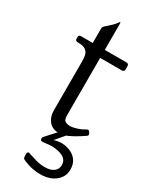

<svg xmlns="http://www.w3.org/2000/svg" viewBox="-211 -639 725 912"><g transform="rotate(30 152.0 -182.5)"><path d="M293 -60Q295 -56 295 -52Q295 -47 288 -43L262 -26Q238 -11 214.5 0Q191 11 162 11Q142 11 126.5 1Q111 -9 102 -27.5Q93 -46 93 -72V-336Q93 -355 90 -371Q87 -387 74 -397Q61 -407 29 -407Q16 -407 16 -420V-427Q16 -440 29 -440H93V-519Q93 -528 101 -535Q120 -552 131 -562Q142 -572 153 -588Q153 -590 156 -590H158Q159 -590 159 -587V-440H277Q291 -440 291 -427V-409Q291 -396 277 -396H159V-81Q159 -57 169.5 -50.5Q180 -44 196 -44Q211 -44 233 -51Q255 -58 269 -67Q272 -69 275 -70.5Q278 -72 280 -72Q286 -72 289 -66ZM179 -9Q183 -13 186 -15.5Q189 -18 194 -18H200Q212 -18 212 -10Q212 -6 208 -1L162 53Q180 46 203 46Q226 46 249 55Q272 64 287 83.5Q302 103 302 135Q302 174 270.5 199.5Q239 225 188 225Q168 225 145.5 221Q123 217 100 207Q87 202 84.5 198Q82 194 82 177Q82 163 90 163Q93 163 96 164Q99 165 101 166Q122 173 144 179Q166 185 190 185Q222 185 239 171.5Q256 158 256 137Q256 108 231 95Q206 82 167 82Q157 82 142.5 84Q128 86 119 86Q109 86 109 76Q109 73 109 70.5Q109 68 111 66Z"/></g></svg>

Font: Young Serif Light
Style: Regular
Weight: 300
Designer: Bastien Sozeau
Foundry: NBR — Bastien Sozeau
Version: Version 5.001